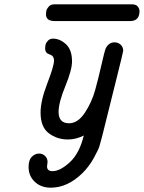

<svg xmlns="http://www.w3.org/2000/svg" viewBox="-20 -639 663 885"><path d="M111.8 130.9Q111.8 97.7 127 83.3Q142.1 68.8 160.2 68.8Q176.3 68.8 187.7 79.8Q199.2 90.8 199.2 107.9Q199.2 111.8 198 117.9Q196.8 124 196.8 127.9Q196.8 149.9 222.2 149.9Q257.3 149.9 301.8 108.9Q346.2 67.9 366.2 -14.2Q330.1 3.9 293 3.9Q243.2 3.9 205.1 -24.7Q167 -53.2 167 -120.1Q167 -174.3 198 -254.6Q229 -335 229 -359.9Q229 -381.8 209 -387.9Q189 -394 188 -414.1Q188 -422.9 189.9 -432.4Q191.9 -441.9 200.9 -451.4Q210 -460.9 224.1 -460.9Q256.3 -460.9 284.2 -435.1Q312 -409.2 312 -356Q312 -316.9 281 -241.5Q250 -166 250 -123Q250 -71.3 297.9 -70.8Q338.9 -70.8 370.8 -118.9Q402.8 -167 418.5 -223.4Q434.1 -279.8 448 -341.8Q461.9 -403.8 467.8 -417Q481.9 -443.8 507.8 -443.8Q524.9 -443.8 536.4 -432.9Q547.9 -421.9 547.9 -404.8Q547.9 -399.9 513.2 -261.2L451.2 -12.2Q443.4 18.6 438.2 35.2Q433.1 51.8 412.1 89.8Q391.1 127.9 360.8 158.2Q292 226.1 213.9 226.1Q168.9 226.1 140.4 199Q111.8 171.9 111.8 130.9ZM191.9 -573.2Q191.9 -580.1 193.4 -588.6Q194.8 -597.2 204.3 -608.2Q213.9 -619.1 231 -619.1H586.9Q606.9 -619.1 615 -609.1Q623 -599.1 623 -587.9Q623 -543 582 -542H228Q191.9 -543.5 191.9 -573.2Z"/></svg>

Font: CMU Typewriter Text
Style: BoldItalic
Weight: 700
Italic angle: -14.04°
Version: Version 0.7.0